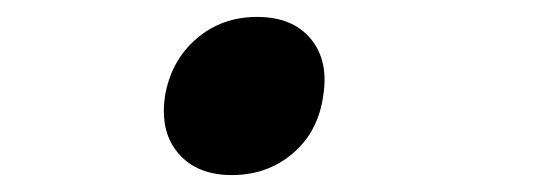

<svg xmlns="http://www.w3.org/2000/svg" viewBox="-20 -462 640 227"><path d="M254 -255Q213 -255 191 -280.5Q169 -306 175 -348Q182 -390 212 -416Q242 -442 284 -442Q326 -442 347.5 -416Q369 -390 362 -348Q356 -306 326 -280.5Q296 -255 254 -255Z"/></svg>

Font: JetBrains Mono NL
Style: Bold Italic
Weight: 700
Italic angle: -9°
Designer: Philipp Nurullin, Konstantin Bulenkov
Foundry: JetBrains
Version: Version 2.304; ttfautohint (v1.8.4.7-5d5b)